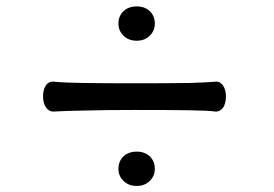

<svg xmlns="http://www.w3.org/2000/svg" viewBox="-20 -662 873 612"><path d="M416 -69.3Q442.4 -69.3 459 -86.9Q473.6 -102.5 473.6 -124Q473.6 -146.5 459 -162.1Q442.4 -178.7 416 -178.7Q388.7 -178.7 372.1 -162.1Q357.4 -146.5 357.4 -124Q357.4 -102.5 372.1 -86.9Q388.7 -69.3 416 -69.3ZM416 -532.2Q442.4 -532.2 459 -549.8Q473.6 -565.4 473.6 -586.9Q473.6 -609.4 459 -625Q442.4 -641.6 416 -641.6Q388.7 -641.6 372.1 -625Q357.4 -609.4 357.4 -586.9Q357.4 -565.4 372.1 -549.8Q388.7 -532.2 416 -532.2ZM409.2 -396.5Q311.5 -396.5 246.1 -397.5Q185.5 -398.4 154.3 -401.4Q136.7 -404.3 126 -389.6Q117.2 -376 117.2 -355.5Q117.2 -334 126 -320.3Q136.7 -304.7 154.3 -306.6Q187.5 -308.6 246.1 -309.6Q314.5 -311.5 409.2 -311.5Q528.3 -311.5 584 -310.5Q645.5 -309.6 664.1 -306.6Q680.7 -304.7 691.4 -319.3Q700.2 -333 700.2 -354.5Q700.2 -375 691.4 -388.7Q680.7 -404.3 664.1 -401.4Q641.6 -399.4 584 -397.5Q513.7 -396.5 409.2 -396.5Z"/></svg>

Font: Gungsuh
Style: Regular
Weight: 400
Version: Version 2.21